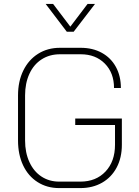

<svg xmlns="http://www.w3.org/2000/svg" viewBox="-20 -952 710 980"><path d="M72 -235V-465Q72 -537 99 -592Q126 -647 174.5 -677.5Q223 -708 286 -708H392Q453 -708 499.5 -682.5Q546 -657 571.5 -610.5Q597 -564 597 -503H562Q562 -580 515 -627.5Q468 -675 392 -675H286Q233 -675 192.5 -649Q152 -623 130 -575Q108 -527 108 -465V-235Q108 -173 130 -125Q152 -77 191.5 -51Q231 -25 282 -25H390Q470 -25 518.5 -76.5Q567 -128 567 -213V-314H364V-347H602V-213Q602 -147 575.5 -97Q549 -47 501 -19.5Q453 8 390 8H282Q220 8 172 -22.5Q124 -53 98 -108Q72 -163 72 -235ZM213 -932H251L339 -816L427 -932H465L356 -790H321Z"/></svg>

Font: Bai Jamjuree ExtraLight
Style: Regular
Weight: 275
Designer: Katatrad Aksorn Co.,Ltd.
Foundry: Cadson Demak Co.,Ltd.
Version: Version 1.000; ttfautohint (v1.6)